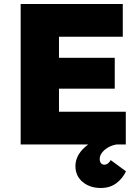

<svg xmlns="http://www.w3.org/2000/svg" viewBox="-20 -720 699 957"><path d="M83 0V-700H592V-537H274V-432H552V-278H274V-163H607V0ZM482 217Q428 217 392 187Q356 157 356 108Q356 56 402.5 14Q449 -28 528 -49L561 0Q526 6 501.5 27Q477 48 477 73Q477 85 483 93Q489 101 501 101Q518 101 532 78L608 134Q591 170 559.5 193.5Q528 217 482 217Z"/></svg>

Font: Lexend Deca ExtraBold
Style: Regular
Weight: 800
Designer: Bonnie Shaver-Troup, Thomas Jockin
Foundry: Lexend
Version: Version 1.008; ttfautohint (v1.8.4.7-5d5b)